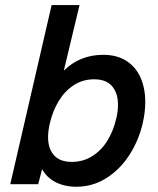

<svg xmlns="http://www.w3.org/2000/svg" viewBox="-20 -709 607 739"><path d="M142.1 -58.1 127 0H19.5L178.7 -689.5H286.1L225.6 -437Q287.1 -498 377 -498Q430.2 -498 466.6 -474.6Q502.9 -451.2 521 -410.2Q539.1 -369.1 539.1 -315.9Q539.1 -277.8 529.3 -234.4Q513.7 -167.5 477.5 -111.8Q441.4 -56.2 388.9 -23.2Q336.4 9.8 273.9 9.8Q228.5 9.8 193.8 -8.1Q159.2 -25.9 142.1 -58.1ZM427.7 -253.9Q434.1 -279.8 434.1 -306.2Q434.1 -350.6 411.4 -377.2Q388.7 -403.8 342.3 -403.8Q298.8 -403.8 264.2 -381.3Q229.5 -358.9 206.1 -320.3Q182.6 -281.7 171.9 -234.4Q165 -205.6 165 -181.2Q165 -137.2 187.7 -111.6Q210.4 -85.9 256.3 -85.9Q300.3 -85.9 335.4 -108.2Q370.6 -130.4 393.8 -168.5Q417 -206.5 427.7 -253.9Z"/></svg>

Font: Acari Sans SemiBold
Style: Italic
Weight: 600
Italic angle: -13°
Designer: Alfredo Marco Pradil and Stefan Peev
Foundry: Hanken Design Co.
Version: Version 1.045;January 11, 2019;FontCreator 11.5.0.2425 64-bi